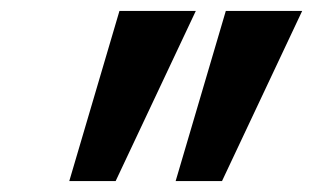

<svg xmlns="http://www.w3.org/2000/svg" viewBox="-20 -720 574 352"><path d="M199 -700H339L192 -388H107ZM394 -700H534L387 -388H302Z"/></svg>

Font: Von Semi
Style: Italic
Weight: 600
Version: Version 4.000; ttfautohint (v1.8.4.7-5d5b)